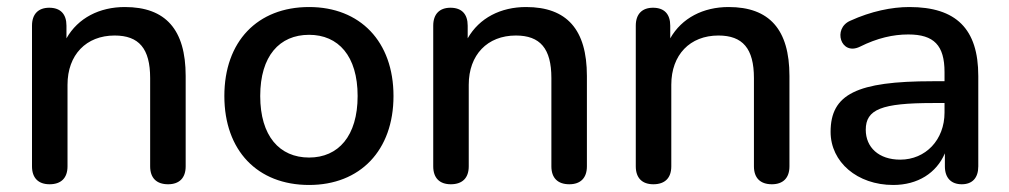

<svg xmlns="http://www.w3.org/2000/svg" viewBox="-20 -517 2870 546"><path d="M121 7C154 7 172 -11 172 -44V-276C172 -361 225 -416 306 -416C375 -416 407 -379 407 -295V-44C407 -11 425 7 458 7C490 7 508 -11 508 -44V-301C508 -433 451 -497 335 -497C263 -497 202 -466 169 -408V-444C169 -477 152 -495 120 -495C89 -495 71 -477 71 -444V-44C71 -11 89 7 121 7Z M859 9C1004 9 1099 -89 1099 -244C1099 -399 1004 -497 859 -497C712 -497 618 -399 618 -244C618 -89 712 9 859 9ZM859 -69C775 -69 720 -130 720 -244C720 -358 775 -418 859 -418C942 -418 997 -358 997 -244C997 -130 942 -69 859 -69Z M1262 7C1295 7 1313 -11 1313 -44V-276C1313 -361 1366 -416 1447 -416C1516 -416 1548 -379 1548 -295V-44C1548 -11 1566 7 1599 7C1631 7 1649 -11 1649 -44V-301C1649 -433 1592 -497 1476 -497C1404 -497 1343 -466 1310 -408V-444C1310 -477 1293 -495 1261 -495C1230 -495 1212 -477 1212 -444V-44C1212 -11 1230 7 1262 7Z M1838 7C1871 7 1889 -11 1889 -44V-276C1889 -361 1942 -416 2023 -416C2092 -416 2124 -379 2124 -295V-44C2124 -11 2142 7 2175 7C2207 7 2225 -11 2225 -44V-301C2225 -433 2168 -497 2052 -497C1980 -497 1919 -466 1886 -408V-444C1886 -477 1869 -495 1837 -495C1806 -495 1788 -477 1788 -444V-44C1788 -11 1806 7 1838 7Z M2520 9C2590 9 2643 -25 2667 -81V-44C2667 -11 2685 7 2715 7C2745 7 2762 -11 2762 -44V-301C2762 -435 2699 -497 2566 -497C2516 -497 2457 -485 2398 -458C2347 -436 2371 -358 2425 -384C2475 -409 2520 -419 2563 -419C2636 -419 2666 -388 2666 -312V-286H2632C2416 -286 2342 -249 2342 -142C2342 -56 2418 9 2520 9ZM2540 -63C2479 -63 2442 -98 2442 -148C2442 -206 2487 -224 2633 -224H2666V-197C2666 -119 2612 -63 2540 -63Z"/></svg>

Font: Nunito SemiBold
Style: Regular
Weight: 600
Designer: Vernon Adams
Foundry: Vernon Adams
Version: Version 3.602